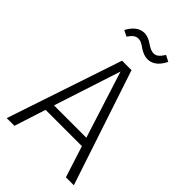

<svg xmlns="http://www.w3.org/2000/svg" viewBox="-277 -1059 1163 1163"><g transform="rotate(45 305.0 -477.5)"><path d="M368 -855C407 -855 442 -879 468 -933L429 -953C407 -919 391 -906 368 -906C349 -906 332 -916 313 -928C292 -943 269 -955 242 -955C199 -955 166 -924 143 -881L181 -862C201 -891 217 -905 242 -905C259 -905 274 -896 293 -883C313 -869 339 -855 368 -855ZM524 0H592L346 -740H265L17 0H83L148 -202H459ZM165 -257 305 -687 442 -257Z"/></g></svg>

Font: Glow Sans SC Normal
Style: Regular
Weight: 400
Designer: Ryoko NISHIZUKA (kana, bopomofo & ideographs); Paul D. Hunt (Latin, Greek & Cyrillic); Sandoll Communications, Soo-young
Version: Version 0.93